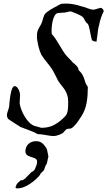

<svg xmlns="http://www.w3.org/2000/svg" viewBox="-20 -741 592 1059"><path d="M189 -1Q165.5 -13.7 140.6 -22.7Q115.7 -31.7 90.8 -41.5Q89.8 -43.5 88.1 -44.4Q86.4 -45.4 85.9 -45.4Q82 -47.4 73.5 -53Q64.9 -58.6 55.4 -64.7Q45.9 -70.8 37.8 -76.2Q29.8 -81.5 27.3 -83.5Q22.9 -86.9 20.5 -93.5Q18.1 -100.1 18.1 -106.4Q18.1 -111.3 19.8 -117.4Q21.5 -123.5 23.7 -130.1Q25.9 -136.7 28.1 -143.1Q30.3 -149.4 30.8 -155.3Q30.8 -160.2 31.7 -170.4Q32.7 -180.7 34.2 -193.1Q35.6 -205.6 37.8 -218.5Q40 -231.4 43.2 -241.9Q46.4 -252.4 50.8 -259.3Q55.2 -266.1 60.5 -266.1Q67.9 -266.1 73.5 -260.3Q79.1 -254.4 83 -246.3Q86.9 -238.3 88.9 -229.7Q90.8 -221.2 90.8 -216.3Q90.8 -206.5 89.6 -196.8Q88.4 -187 88.4 -170.4Q90.8 -154.8 98.1 -135.3Q105.5 -115.7 116.7 -97.4Q127.9 -79.1 142.3 -64.7Q156.7 -50.3 173.8 -45.4Q175.8 -45.4 180.9 -43.9Q186 -42.5 191.7 -40.8Q197.3 -39.1 202.4 -37.6Q207.5 -36.1 210 -36.1Q250.5 -36.1 281.5 -53.5Q312.5 -70.8 339.4 -99.6Q345.7 -106 349.1 -115Q352.5 -124 354 -134.5Q355.5 -145 355.7 -156.2Q356 -167.5 356 -179.2Q356 -201.2 351.1 -216.3Q346.2 -231.4 338.4 -243.9Q330.6 -256.3 320.3 -268.6Q310.1 -280.8 299.3 -297.4Q298.8 -299.3 294.9 -307.1Q291 -314.9 286.4 -324Q281.7 -333 277.6 -340.8Q273.4 -348.6 272.5 -350.6Q258.3 -374 240.2 -395.3Q222.2 -416.5 207.5 -439.9Q203.1 -448.7 198.7 -461.9Q194.3 -475.1 191.2 -489.3Q188 -503.4 185.8 -516.8Q183.6 -530.3 183.6 -539.6Q183.6 -550.3 184.6 -557.9Q185.5 -565.4 187.7 -571.8Q189.9 -578.1 193.4 -584.5Q196.8 -590.8 202.1 -599.1Q207 -606.9 209.7 -614.3Q212.4 -621.6 214.6 -628.9Q216.8 -636.2 219 -643.8Q221.2 -651.4 225.1 -659.7Q228.5 -666 238 -673.6Q247.6 -681.2 258.5 -688Q269.5 -694.8 279.1 -699.7Q288.6 -704.6 292 -706.1Q293 -707 296.1 -709Q299.3 -710.9 303.5 -712.9Q307.6 -714.8 311.3 -716.8Q314.9 -718.8 316.4 -719.7Q324.2 -720.7 331.5 -720.9Q338.9 -721.2 346.7 -721.2Q365.7 -721.2 387.9 -717Q410.2 -712.9 428.7 -706.1Q437.5 -704.6 445.8 -701.7Q454.1 -698.7 462.4 -695.6Q470.7 -692.4 479.5 -689.9Q488.3 -687.5 498 -687.5L534.2 -697.8Q541 -697.8 546.6 -691.2Q552.2 -684.6 552.2 -679.2Q544.4 -663.6 537.1 -643.1Q529.8 -622.6 527.3 -605.5Q524.4 -596.2 522.7 -587.2Q521 -578.1 519.5 -567.1Q518.1 -556.2 516.6 -542.7Q515.1 -529.3 512.2 -511.2Q508.8 -511.7 506.3 -512Q503.9 -512.2 501.5 -512.7Q499 -513.2 495.8 -514.4Q492.7 -515.6 487.8 -518.6Q483.9 -529.3 481.2 -543.7Q478.5 -558.1 475.8 -571.8Q473.1 -585.4 470 -596.4Q466.8 -607.4 461.9 -611.8Q460.4 -611.8 458.7 -613.8Q457 -615.7 455.3 -618.2Q453.6 -620.6 451.9 -622.6Q450.2 -624.5 449.7 -625Q449.7 -626 448 -629.2Q446.3 -632.3 444.3 -636Q442.4 -639.6 440.2 -642.6Q438 -645.5 437 -646Q434.6 -649.9 424.1 -655.5Q413.6 -661.1 401.6 -666.3Q389.6 -671.4 379.4 -675Q369.1 -678.7 367.7 -678.2Q366.7 -678.2 363.3 -677.5Q359.9 -676.8 355.5 -675.8Q351.1 -674.8 347.2 -673.8Q343.3 -672.9 341.8 -672.4L297.9 -668.9Q287.6 -666 281.2 -654.1Q274.9 -642.1 271.2 -627.9Q267.6 -613.8 266.1 -599.9Q264.6 -585.9 264.6 -578.6Q264.6 -577.6 264.6 -574.2Q264.6 -570.8 264.6 -566.9Q264.6 -563 264.9 -559.1Q265.1 -555.2 265.6 -553.2Q277.8 -540 287.8 -524.7Q297.9 -509.3 307.4 -493.2Q316.9 -477.1 326.7 -461.2Q336.4 -445.3 348.6 -431.6Q350.1 -429.7 354.7 -425Q359.4 -420.4 364.7 -414.8Q370.1 -409.2 374.5 -404.5Q378.9 -399.9 379.9 -397.9Q383.8 -394.5 389.6 -389.9Q395.5 -385.3 400.9 -379.6Q406.2 -374 409.9 -367.4Q413.6 -360.8 413.6 -354Q423.8 -344.7 429.7 -336.4Q435.5 -328.1 439.5 -319.3Q443.4 -310.5 446.3 -301Q449.2 -291.5 453.1 -280.3L464.4 -261.2Q464.4 -240.7 463.1 -219.2Q461.9 -197.8 458.3 -177Q454.6 -156.2 447.5 -136.7Q440.4 -117.2 428.7 -99.6Q423.8 -92.3 417.2 -82Q410.6 -71.8 403.1 -62Q395.5 -52.2 387.2 -43.9Q378.9 -35.6 371.1 -32.2L348.6 -29.8Q347.7 -29.3 345 -26.6Q342.3 -23.9 338.9 -20.5Q335.4 -17.1 332.8 -14.2Q330.1 -11.2 330.1 -10.3Q326.7 -6.8 319.8 -3.4Q313 0 305.2 2.9Q297.4 5.9 289.8 7.6Q282.2 9.3 277.3 9.3Q266.1 9.3 255.4 7.6Q244.6 5.9 233.9 4.2Q223.1 2.4 211.9 0.7Q200.7 -1 189 -1ZM65.4 292Q65.4 291 66.7 288.3Q67.9 285.6 68.4 285.2Q68.4 284.7 69.8 281Q71.3 277.3 71.3 276.4Q72.3 274.4 75.4 271Q78.6 267.6 82.3 264.2Q85.9 260.7 89.4 257.8Q92.8 254.9 93.8 253.9Q94.7 253.9 100.3 252.9Q106 252 106.9 252Q107.9 251 113 247.3Q118.2 243.7 120.1 242.7Q121.1 241.2 126.2 235.8Q131.3 230.5 137.2 224.6Q143.1 218.8 147.9 213.9Q152.8 209 154.3 207.5Q155.8 207.5 159.7 205.1Q161.6 203.6 164.1 202.1Q165 201.7 167.5 198.5Q169.9 195.3 171.4 194.3Q176.8 181.6 180.7 171.6Q184.6 161.6 184.6 148.9Q184.6 141.6 179.7 137.2Q174.8 132.8 167.7 130.1Q160.6 127.4 152.3 125Q144 122.6 137 119.1Q129.9 115.7 125 110.1Q120.1 104.5 120.1 95.2Q120.1 68.8 136.7 53.2Q153.3 37.6 179.7 37.6Q190.4 37.6 198.7 40.8Q207 43.9 213.4 49.1Q219.7 54.2 225.1 61.3Q230.5 68.4 235.8 76.2Q240.2 84 241.7 95.5Q243.2 106.9 245.1 112.8Q245.1 114.3 246.1 118.2L247.1 122.1Q247.1 123 246.1 126Q245.1 128.9 245.1 129.9Q244.6 131.3 243.7 136.2Q242.7 141.1 241.5 147Q240.2 152.8 239 157.7Q237.8 162.6 237.3 163.6Q237.3 164.1 236.1 165.3Q234.9 166.5 233.9 168.5Q232.4 170.4 231 172.9Q231 173.8 230 176.5Q229 179.2 227.8 182.4Q226.6 185.5 225.6 188.5Q224.6 191.4 224.6 192.4Q224.6 192.9 224.1 193.6Q223.6 194.3 223.1 195.3Q222.7 196.8 222.2 197.8Q222.2 198.2 220 200.4Q217.8 202.6 215.1 205.3Q212.4 208 209.7 210.4Q207 212.9 206.1 213.4Q205.1 214.4 203.6 216.8Q202.1 219.2 200.7 222.2Q199.2 225.1 197.8 227.3Q196.3 229.5 195.8 229.5Q186.5 240.2 172.9 252.2Q159.2 264.2 143.3 274.4Q127.4 284.7 110.6 291.3Q93.8 297.9 77.6 297.9H72.3Q69.8 297.9 68.4 296.9Q66.9 295.9 65.4 292Z"/></svg>

Font: IM FELL English
Style: Italic
Weight: 400
Italic angle: -18°
Designer: Igino Marini
Foundry: Igino Marini
Version: 3.00